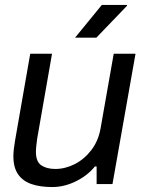

<svg xmlns="http://www.w3.org/2000/svg" viewBox="-20 -743 596 775"><path d="M191 12Q142 12 107 0Q72 -12 53 -39.5Q34 -67 34 -112Q34 -126 36 -143Q38 -160 41 -177L102 -526H190L130 -183Q128 -168 126.5 -154Q125 -140 125 -130Q125 -90 147 -75.5Q169 -61 203 -61Q243 -61 281.5 -80.5Q320 -100 348.5 -137Q377 -174 386 -225L439 -526H527L434 0H370V-71H363Q333 -34 286 -11Q239 12 191 12ZM283 -591 391 -723H492L493 -720L369 -591Z"/></svg>

Font: Archivo VF Beta
Style: Italic
Weight: 400
Italic angle: -10°
Designer: Hector Gatti
Foundry: Omnibus-Type
Version: Version 1.002